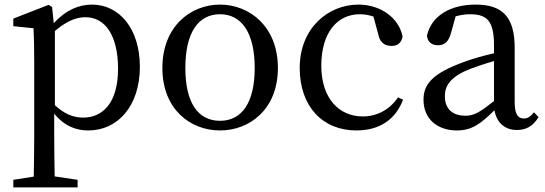

<svg xmlns="http://www.w3.org/2000/svg" viewBox="-20 -554 2372 836"><path d="M219 -419C278 -469 319 -479 353 -479C436 -479 494 -402 494 -255C494 -104 426 -42 342 -42C300 -42 261 -57 219 -96ZM207 -523 192 -533 38 -473V-440L126 -431C128 -387 129 -348 129 -287V31C129 90 128 153 127 215L38 229V262H318V229L218 214C217 152 216 88 216 28V-59C263 -2 315 14 365 14C493 14 589 -93 589 -263C589 -431 498 -534 381 -534C323 -534 266 -510 214 -453Z M938 14C1066 14 1190 -77 1190 -258C1190 -440 1065 -534 938 -534C810 -534 687 -439 687 -258C687 -78 809 14 938 14ZM938 -28C842 -28 787 -107 787 -258C787 -410 842 -492 938 -492C1033 -492 1089 -410 1089 -258C1089 -107 1033 -28 938 -28Z M1713 -130C1678 -78 1623 -47 1560 -47C1455 -47 1379 -127 1379 -268C1379 -410 1447 -492 1547 -492C1564 -492 1585 -489 1606 -482L1627 -405C1633 -374 1650 -354 1685 -354C1711 -354 1727 -367 1733 -394C1718 -475 1638 -534 1541 -534C1408 -534 1285 -431 1285 -258C1285 -91 1384 14 1532 14C1634 14 1703 -35 1735 -120Z M2131 -114C2070 -66 2045 -50 2006 -50C1955 -50 1917 -76 1917 -135C1917 -175 1934 -218 2030 -255C2054 -264 2092 -277 2131 -288ZM2305 -65C2291 -48 2279 -38 2261 -38C2236 -38 2221 -56 2221 -108V-346C2221 -482 2166 -534 2051 -534C1938 -534 1858 -483 1839 -399C1842 -372 1858 -357 1888 -357C1916 -357 1934 -374 1943 -408L1964 -483C1987 -489 2007 -492 2026 -492C2100 -492 2131 -464 2131 -356V-322C2087 -312 2040 -299 2005 -286C1862 -235 1824 -187 1824 -120C1824 -32 1889 14 1969 14C2035 14 2073 -15 2133 -74C2142 -21 2177 12 2231 12C2269 12 2300 -3 2325 -44Z"/></svg>

Font: Source Han Serif JP Medium
Style: Regular
Weight: 500
Designer: Ryoko NISHIZUKA 西塚涼子 (kana & ideographs); Frank Grießhammer (Latin, Greek & Cyrillic); Wenlong ZHANG 张文龙 (bopomofo); San
Foundry: Adobe Systems Incorporated
Version: Version 1.001;PS 1.001;hotconv 16.6.54;makeotf.lib2.5.65590